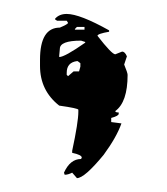

<svg xmlns="http://www.w3.org/2000/svg" viewBox="-20 -181 239 274"><path d="M75.2 -161.1Q93.8 -161.1 135.7 -137.7V-135.7Q119.1 -132.8 119.1 -129.9Q139.6 -103.5 144.5 -103.5L154.3 -107.4Q158.2 -107.4 161.1 -100.6L157.2 -88.9Q162.1 -77.1 162.1 -74.2Q162.1 -35.2 144.5 -22.5Q144.5 -20.5 149.4 -20.5V-18.6Q149.4 -15.6 138.7 -12.7V-6.8L153.3 -4.9Q146.5 14.6 127.9 40Q100.6 73.2 89.8 73.2L83 65.4Q77.1 68.4 72.3 68.4L71.3 65.4Q80.1 45.9 95.7 45.9L96.7 43.9Q96.7 40 83 37.1V34.2Q91.8 -6.8 91.8 -21.5V-24.4Q91.8 -26.4 64.5 -30.3Q37.1 -51.8 37.1 -86.9V-95.7Q37.1 -141.6 65.4 -141.6Q77.1 -146.5 77.1 -148.4L75.2 -151.4H61.5L58.6 -153.3V-154.3Q64.5 -161.1 75.2 -161.1ZM89.8 -142.6 86.9 -139.6V-138.7H100.6V-142.6ZM65.4 -111.3 64.5 -101.6V-99.6Q72.3 -99.6 101.6 -120.1V-121.1L95.7 -123Q65.4 -123 65.4 -111.3ZM75.2 -77.1V-74.2L77.1 -72.3L85 -79.1H92.8L94.7 -85.9V-90.8L90.8 -93.8H89.8Q75.2 -91.8 75.2 -77.1Z"/></svg>

Font: Love Ya Like A Sister
Style: Regular
Weight: 400
Designer: Kimberly Geswein
Foundry: Kimberly Geswein
Version: Version 1.002 2007